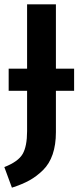

<svg xmlns="http://www.w3.org/2000/svg" viewBox="-23 -711 369 886"><path d="M319 -394V-292H235V-101Q235 -43 220 1Q205 45 175.5 74Q146 103 112.5 121.5Q79 140 32 155L-3 60Q61 35 81.5 -0.5Q102 -36 102 -106V-292H17V-394H102V-691H235V-394Z"/></svg>

Font: FiraGO Medium
Style: Regular
Weight: 500
Designer: bBox Type
Foundry: bBox Type GmbH
Version: Version 1.001;PS 001.001;hotconv 1.0.88;makeotf.lib2.5.64775